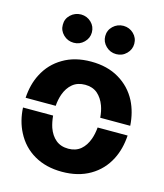

<svg xmlns="http://www.w3.org/2000/svg" viewBox="-115 -851 811 948"><g transform="rotate(15 290.5 -377.5)"><path d="M290.5 10.3Q208 10.3 147.9 -24.9Q87.9 -59.6 55.2 -123.5Q26.9 -178.2 23.4 -246.6H177.2Q180.2 -213.9 189 -187Q202.1 -149.9 227.5 -128.9Q252.9 -107.9 291.5 -107.9Q329.1 -107.9 354.5 -128.9Q379.4 -149.9 392.6 -187Q401.9 -212.9 404.8 -246.6H558.1Q553.7 -176.8 526.4 -123.5Q494.1 -60.1 433.6 -24.9Q373.5 10.3 290.5 10.3ZM23.4 -296.4Q27.8 -366.7 55.2 -418.9Q87.4 -481.9 147.9 -517.1Q207.5 -552.7 290.5 -552.7Q374 -552.7 433.6 -517.1Q494.1 -481.4 526.4 -418.9Q553.7 -364.7 558.1 -296.4H404.8Q401.9 -330.6 392.6 -356Q379.4 -392.1 354.5 -413.6Q329.1 -434.6 291.5 -434.6Q252.9 -434.6 227.5 -413.6Q202.1 -392.6 189 -356Q179.2 -327.1 177.2 -296.4ZM182.1 -620.1Q150.9 -620.1 128.9 -641.6Q106.9 -663.1 107.4 -692.4Q106.9 -722.7 128.9 -743.4Q150.9 -764.2 182.1 -764.6Q212.9 -764.2 234.4 -743.4Q255.9 -722.7 255.9 -692.4Q255.9 -663.1 234.1 -641.6Q212.4 -620.1 182.1 -620.1ZM324.2 -692.4Q324.2 -722.7 345.9 -743.4Q367.7 -764.2 398.9 -764.6Q429.7 -764.2 451.2 -743.4Q472.7 -722.7 472.7 -692.4Q472.7 -663.1 451.2 -641.6Q429.7 -620.1 398.9 -620.1Q368.2 -620.1 346.2 -641.6Q324.2 -663.1 324.2 -692.4Z"/></g></svg>

Font: Inter Tight Stencil
Style: Bold
Weight: 700
Designer: Rasmus Andersson
Foundry: rsms
Version: Version 3.004;Glyphs 3.1.2 (3151)